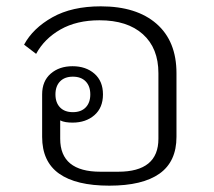

<svg xmlns="http://www.w3.org/2000/svg" viewBox="-20 -574 674 606"><path d="M325 12Q220 12 166.5 -26Q113 -64 113 -142V-276Q113 -318 140 -341.5Q167 -365 209 -365Q251 -365 278 -341.5Q305 -318 305 -276Q305 -234 278 -210.5Q251 -187 209 -187Q198 -187 188 -188.5Q178 -190 170 -194V-136Q170 -32 297 -32H353Q480 -32 480 -136V-343Q480 -422 431 -466Q382 -510 294 -510Q222 -510 171 -481Q120 -452 94 -404L56 -433Q84 -485 145.5 -519.5Q207 -554 298 -554Q411 -554 474 -499Q537 -444 537 -343V-142Q537 -64 483.5 -26Q430 12 325 12ZM210 -220Q236 -220 250.5 -235Q265 -250 265 -276Q265 -302 250.5 -317Q236 -332 210 -332Q184 -332 169.5 -317Q155 -302 155 -276Q155 -250 169.5 -235Q184 -220 210 -220Z"/></svg>

Font: IBM Plex Sans Thai Looped Light
Style: Regular
Weight: 300
Designer: Mike Abbink, Paul van der Laan, Pieter van Rosmalen, Ben Mitchell, Mark Frömberg
Foundry: Bold Monday
Version: Version 1.1